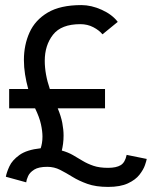

<svg xmlns="http://www.w3.org/2000/svg" viewBox="-20 -711 606 755"><path d="M405 24Q357 24 323.5 12Q290 0 265 -15.5Q240 -31 216.5 -43Q193 -55 166 -55Q132 -55 114.5 -44Q97 -33 90.5 -18.5Q84 -4 83 6L3 -16Q6 -33 17 -57Q28 -81 56.5 -101.5Q85 -122 140 -128Q143 -137 145 -148.5Q147 -160 147 -174Q147 -195 141 -222.5Q135 -250 118 -285H16V-361H91Q83 -390 78.5 -418.5Q74 -447 74 -475Q74 -534 96 -583Q118 -632 167.5 -661.5Q217 -691 300 -691Q339 -691 380 -672.5Q421 -654 443 -625L383 -576Q370 -592 347 -604Q324 -616 296 -616Q221 -616 188.5 -574.5Q156 -533 156 -472Q156 -446 161 -418Q166 -390 176 -361H393V-285H207Q220 -254 225 -227.5Q230 -201 230 -178Q230 -161 228 -146Q226 -131 223 -119Q248 -112 267 -101Q286 -90 305 -78.5Q324 -67 347.5 -59Q371 -51 405 -51Q437 -51 454.5 -61.5Q472 -72 478 -102L557 -86Q556 -79 550 -61.5Q544 -44 528.5 -24Q513 -4 483 10Q453 24 405 24Z"/></svg>

Font: Lil Grotesk Medium
Style: Regular
Weight: 500
Designer: Bastien Sozeau
Foundry: NBR — Bastien Sozeau
Version: Version 3.003; ttfautohint (v1.8.4.7-5d5b);gftools[0.9.33]